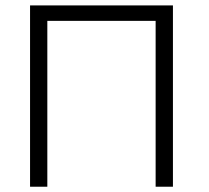

<svg xmlns="http://www.w3.org/2000/svg" viewBox="-20 -706 790 727"><path d="M93.8 1H159.2V-627H569.3V1H634.8V-685.5H93.8Z"/></svg>

Font: Dotum
Style: Regular
Weight: 400
Version: Version 2.21